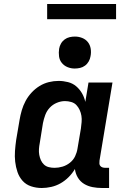

<svg xmlns="http://www.w3.org/2000/svg" viewBox="-20 -933 640 961"><path d="M189 8Q161 8 135.5 -0.5Q110 -9 93 -28Q76 -47 67.5 -72Q59 -97 56 -123.5Q53 -150 55 -177.5Q57 -205 61 -233L78 -333Q82 -357 89 -381Q96 -405 108 -427.5Q120 -450 138 -469.5Q156 -489 178 -502.5Q200 -516 224.5 -522Q249 -528 273 -528Q297 -528 320.5 -522Q344 -516 361.5 -501Q379 -486 390.5 -466Q402 -446 407 -423L423 -520H543L478 -129Q477 -121 477.5 -114Q478 -107 482.5 -102Q487 -97 493.5 -95Q500 -93 508 -93H526V8H491Q466 8 443 3.5Q420 -1 401 -12.5Q382 -24 370 -43.5Q358 -63 355 -87Q342 -65 323.5 -46.5Q305 -28 283 -15.5Q261 -3 236.5 2.5Q212 8 189 8ZM253 -93Q273 -93 293 -99Q313 -105 330 -118.5Q347 -132 356 -151Q365 -170 368 -190L385 -290Q387 -306 388.5 -322Q390 -338 387.5 -353.5Q385 -369 378.5 -383Q372 -397 362 -407.5Q352 -418 336.5 -422.5Q321 -427 305 -427Q285 -427 264.5 -418.5Q244 -410 229 -394Q214 -378 206.5 -357.5Q199 -337 195 -317L179 -217Q176 -202 175 -187Q174 -172 176.5 -158Q179 -144 184.5 -131.5Q190 -119 200 -109.5Q210 -100 224 -96.5Q238 -93 253 -93ZM354 -590Q335 -590 318 -597Q301 -604 289.5 -618Q278 -632 275.5 -651Q273 -670 276 -689Q278 -702 285 -714.5Q292 -727 303.5 -735.5Q315 -744 328.5 -747Q342 -750 355 -750Q374 -750 391.5 -743Q409 -736 420 -722Q431 -708 434 -689Q437 -670 433 -651Q431 -638 424 -625.5Q417 -613 405.5 -604.5Q394 -596 380.5 -593Q367 -590 354 -590ZM561 -837H216V-913H561Z"/></svg>

Font: Iosevka Etoile
Style: Bold Italic
Weight: 700
Italic angle: -9°
Designer: Belleve Invis
Foundry: Belleve Invis
Version: Version 28.1.0; ttfautohint (v1.8.4)